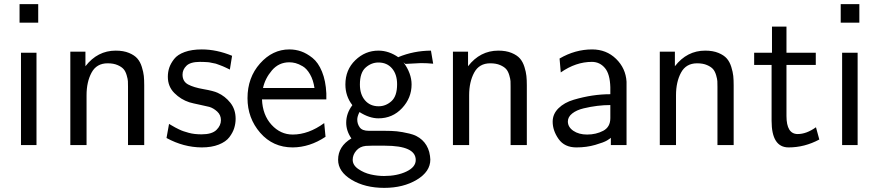

<svg xmlns="http://www.w3.org/2000/svg" viewBox="-20 -699 4235 925"><path d="M74.2 -589.8V-679.2H164.1V-589.8ZM81.1 0V-444.8H155.8V0Z M318.8 0V-450.2H391.6V-379.9Q449.7 -455.1 537.6 -455.1Q574.7 -455.1 601.3 -444.1Q627.9 -433.1 641.8 -417Q655.8 -400.9 663.3 -376.5Q670.9 -352.1 672.9 -333Q674.8 -314 674.8 -288.1V0H596.7V-280.8Q596.7 -297.9 596.2 -307.9Q595.7 -317.9 590.3 -336.4Q585 -355 575.4 -366Q565.9 -377 546.4 -385.5Q526.9 -394 498.5 -394Q445.3 -394 421.1 -349.1Q397 -304.2 397 -240.2V0Z M782.2 -34.2 794.4 -102.1Q796.4 -101.1 807.4 -94.5Q818.4 -87.9 824 -85Q829.6 -82 842 -75.9Q854.5 -69.8 865 -66.4Q875.5 -63 889.4 -59.1Q903.3 -55.2 918.9 -53.5Q934.6 -51.8 951.2 -51.8Q1001 -51.8 1022.7 -73Q1044.4 -94.2 1044.4 -120.1Q1044.4 -145 1026.4 -161.6Q1008.3 -178.2 988.3 -184.1Q978.5 -187 943.8 -194.1Q909.2 -201.2 892.6 -206.1Q851.6 -219.2 820.1 -250.7Q788.6 -282.2 788.6 -329.1Q788.6 -352.1 795.4 -372.6Q802.2 -393.1 818.8 -414.6Q835.4 -436 869.9 -448.5Q904.3 -460.9 952.1 -460.9Q1023.9 -460.9 1098.1 -430.2L1087.4 -363.8Q1086.4 -364.7 1075.9 -369.4Q1065.4 -374 1064 -375Q1062.5 -376 1053 -379.9Q1043.5 -383.8 1039.8 -385Q1036.1 -386.2 1027.3 -389.6Q1018.6 -393.1 1013.4 -393.6Q1008.3 -394 998.8 -396.5Q989.3 -398.9 981.9 -399.4Q974.6 -399.9 964.6 -400.4Q954.6 -400.9 943.4 -400.9Q897.5 -400.9 878.4 -382.3Q859.4 -363.8 859.4 -339.8Q859.4 -306.6 886 -292.2Q912.6 -277.8 960.4 -269.5Q1008.3 -261.2 1028.3 -252Q1064.5 -235.8 1089.8 -203.9Q1115.2 -171.9 1115.2 -127Q1115.2 -104 1108.4 -82Q1101.6 -60.1 1085 -38.1Q1068.4 -16.1 1033.9 -2.4Q999.5 11.2 952.1 11.2Q864.3 10.7 782.2 -34.2Z M1172.4 -226.1Q1172.4 -325.2 1232.7 -393.1Q1293 -460.9 1374 -460.9Q1403.8 -460.9 1430.9 -451.4Q1458 -441.9 1485.6 -419.9Q1513.2 -397.9 1531.2 -354Q1549.3 -310.1 1552.2 -249V-220.2H1242.2Q1245.1 -145 1288.1 -97.9Q1331.1 -50.8 1390.1 -50.8Q1466.3 -50.8 1542 -106L1548.3 -40Q1472.2 10.7 1390.1 11.2Q1294.9 11.2 1233.6 -59.3Q1172.4 -129.9 1172.4 -226.1ZM1247.1 -274.9H1495.1Q1489.3 -314 1473.6 -341.1Q1458 -368.2 1438.5 -379.6Q1418.9 -391.1 1403.6 -395Q1388.2 -398.9 1374 -398.9Q1323.2 -398.9 1290 -359.9Q1256.8 -320.8 1247.1 -274.9Z M1608.9 70.8Q1608.9 5.9 1672.9 -32.2Q1647.9 -68.4 1647.9 -107.9Q1647.9 -152.8 1677.2 -191.9V-192.9Q1644 -235.8 1644 -292Q1644 -362.8 1691.7 -408.9Q1739.3 -455.1 1803.2 -455.1Q1854 -455.1 1900.9 -421.9L1898.9 -423.8Q1973.1 -454.6 2056.2 -455.1L2066.9 -392.1Q2037.1 -395 2007.8 -395Q2004.9 -395 1933.1 -391.1L1923.8 -398.9Q1962.9 -345.7 1962.9 -292Q1962.9 -227.1 1917 -178Q1871.1 -128.9 1803.2 -128.9Q1759.3 -128.9 1711.9 -159.2Q1700.7 -137.2 1701.2 -122.1Q1701.2 -102.1 1713.1 -85.4Q1725.1 -68.8 1756.8 -68.8H1832Q1867.2 -68.8 1891.6 -66.4Q1916 -64 1952.6 -55.4Q1989.3 -46.9 2013.7 -24.4Q2038.1 -2 2047.9 33.2Q2052.7 53.2 2053.2 69.8Q2053.2 127.9 1988 167Q1922.9 206.1 1831.1 206.1Q1738.3 206.1 1673.6 167Q1608.9 127.9 1608.9 70.8ZM1679.2 70.8Q1679.2 96.7 1706.1 115.2Q1732.9 133.8 1765.9 141.4Q1798.8 148.9 1830.1 148.9Q1893.1 148.9 1938 127.4Q1982.9 106 1982.9 71.8Q1982.9 2.9 1834 2.9H1771L1742.2 3.9Q1713.4 6.8 1696.3 26.9Q1679.2 46.9 1679.2 70.8ZM1713.9 -292Q1713.9 -244.1 1738.5 -215.6Q1763.2 -187 1804.2 -187Q1838.4 -187 1865.7 -211.4Q1893.1 -235.8 1893.1 -293Q1893.1 -340.8 1868.7 -369.4Q1844.2 -397.9 1803.2 -397.9Q1769 -397.9 1741.5 -373.5Q1713.9 -349.1 1713.9 -292Z M2162.1 0V-450.2H2234.9V-379.9Q2293 -455.1 2380.9 -455.1Q2418 -455.1 2444.6 -444.1Q2471.2 -433.1 2485.1 -417Q2499 -400.9 2506.6 -376.5Q2514.2 -352.1 2516.1 -333Q2518.1 -314 2518.1 -288.1V0H2439.9V-280.8Q2439.9 -297.9 2439.5 -307.9Q2439 -317.9 2433.6 -336.4Q2428.2 -355 2418.7 -366Q2409.2 -377 2389.6 -385.5Q2370.1 -394 2341.8 -394Q2288.6 -394 2264.4 -349.1Q2240.2 -304.2 2240.2 -240.2V0Z M2642.6 -112.8Q2642.6 -149.9 2670.7 -177.5Q2698.7 -205.1 2744.1 -218.5Q2789.6 -231.9 2833 -238.5Q2876.5 -245.1 2920.4 -245.1V-278.8Q2918.5 -342.8 2894.5 -371.1Q2869.6 -400.9 2831.5 -400.9Q2754.4 -400.9 2681.6 -350.1L2675.8 -417Q2751 -460.9 2832.5 -460.9Q2901.4 -460.9 2948 -415.5Q2994.6 -370.1 2998.5 -305.2V0H2922.9V-35.2Q2918.9 -31.2 2904.3 -22.2Q2889.6 -13.2 2847.7 -1Q2805.7 11.2 2756.8 11.2Q2699.7 11.2 2671.1 -29.3Q2642.6 -69.8 2642.6 -112.8ZM2715.8 -113.8Q2715.8 -86.9 2742.2 -68.8Q2768.6 -50.8 2808.6 -50.8Q2851.6 -50.8 2886 -68.8Q2920.4 -86.9 2920.4 -129.9V-192.9Q2889.6 -192.9 2857.7 -189Q2825.7 -185.1 2791.7 -177Q2757.8 -168.9 2736.8 -152.3Q2715.8 -135.7 2715.8 -113.8Z M3158.7 0V-450.2H3231.4V-379.9Q3289.6 -455.1 3377.4 -455.1Q3414.6 -455.1 3441.2 -444.1Q3467.8 -433.1 3481.7 -417Q3495.6 -400.9 3503.2 -376.5Q3510.7 -352.1 3512.7 -333Q3514.6 -314 3514.6 -288.1V0H3436.5V-280.8Q3436.5 -297.9 3436 -307.9Q3435.5 -317.9 3430.2 -336.4Q3424.8 -355 3415.3 -366Q3405.8 -377 3386.2 -385.5Q3366.7 -394 3338.4 -394Q3285.2 -394 3261 -349.1Q3236.8 -304.2 3236.8 -240.2V0Z M3613.3 -386.2V-444.8H3699.2V-570.8H3769V-444.8H3910.2V-386.2H3769V-140.1Q3769 -53.2 3823.2 -53.2Q3865.2 -53.2 3911.1 -85.9L3927.2 -26.9Q3856.4 11.2 3779.3 11.2Q3697.3 11.2 3697.3 -117.2V-386.2Z M4030.3 -589.8V-679.2H4120.1V-589.8ZM4037.1 0V-444.8H4111.8V0Z"/></svg>

Font: CMU Sans Serif
Style: Medium
Weight: 500
Version: Version 0.7.0